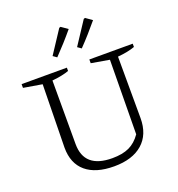

<svg xmlns="http://www.w3.org/2000/svg" viewBox="-157 -1019 1071 1156"><g transform="rotate(-20 379.0 -441.0)"><path d="M378 9Q260 9 197 -44.5Q134 -98 134 -199L141 -603L22 -623V-647H312V-626Q273 -611 204 -604V-197Q204 -41 384 -41Q449 -41 492 -61Q535 -81 567 -127L572 -603L456 -623V-647H734V-626Q691 -610 624 -604L625 -210Q625 -105 560 -48Q495 9 378 9ZM255 -742 351 -888 360 -891 402 -862Q373 -827 342 -792.5Q311 -758 279 -725ZM412 -742 508 -888 517 -891 558 -862Q529 -827 498.5 -792.5Q468 -758 436 -725Z"/></g></svg>

Font: Piazzolla Light
Style: Regular
Weight: 300
Designer: Juan Pablo del Peral
Foundry: Huerta Tipografica
Version: Version 1.330